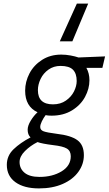

<svg xmlns="http://www.w3.org/2000/svg" viewBox="-20 -814 605 1069"><path d="M408 -794H471L383 -584H313ZM18 104Q18 53 55.5 17Q93 -19 150 -49Q134 -64 134 -92Q134 -114 151 -142Q168 -170 189 -189Q120 -221 120 -309Q120 -359 144 -405Q168 -451 214 -480.5Q260 -510 321 -510Q347 -510 373.5 -505Q400 -500 417 -494L565 -500L550 -436H461Q478 -406 478 -367Q478 -320 453.5 -274.5Q429 -229 381 -199.5Q333 -170 267 -170Q246 -170 234 -173Q222 -157 213 -138.5Q204 -120 204 -107Q204 -90 222.5 -83Q241 -76 296 -69Q375 -60 411 -33.5Q447 -7 447 50Q447 100 416.5 142.5Q386 185 329.5 210Q273 235 197 235Q114 235 66 200.5Q18 166 18 104ZM407 -363Q407 -405 386 -426Q365 -447 317 -447Q279 -447 250 -426.5Q221 -406 206 -374.5Q191 -343 191 -312Q191 -233 275 -233Q317 -233 347 -254Q377 -275 392 -305Q407 -335 407 -363ZM374 56Q374 26 352 13Q330 0 276 -6Q213 -14 189 -23Q149 -3 119 27Q89 57 89 88Q89 125 117 148Q145 171 200 171Q272 171 323 140Q374 109 374 56Z"/></svg>

Font: Cairo
Style: Italic
Weight: 400
Italic angle: -13°
Designer: Mohamed Gaber, Accademia di Belle Arti di Urbino and others
Foundry: Kief Type Foundry, Accademia di Belle Arti di Urbino and others
Version: Version 3.011